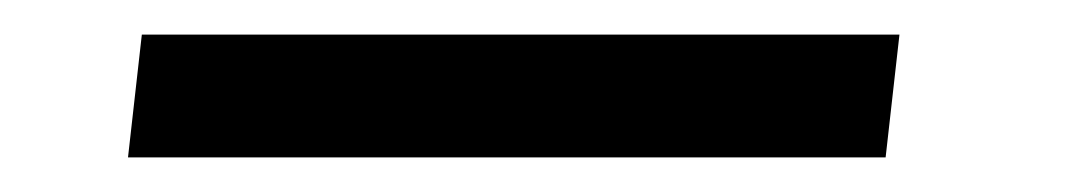

<svg xmlns="http://www.w3.org/2000/svg" viewBox="-20 50 620 111"><path d="M492 141 500 70H62L54 141Z"/></svg>

Font: Gamestation Text
Style: Italic
Weight: 400
Designer: Jonas Hecksher
Foundry: Jonas Hecksher, Playtypeª, e-types AS
Version: Version 1.003